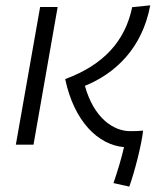

<svg xmlns="http://www.w3.org/2000/svg" viewBox="-20 -544 626 722"><path d="M466.3 157.7C487.3 98.6 512.7 -1.5 518.1 -52.7C500.5 -51.3 488.3 -50.8 469.7 -50.8C405.8 -50.8 332.5 -101.1 299.3 -221.2C417 -269 515.6 -365.7 544.9 -523.9L477.1 -517.1C450.7 -390.1 370.6 -300.3 225.1 -246.6C258.8 -87.9 348.1 0.5 446.3 9.3C437 50.8 421.4 102.1 406.7 144.5ZM39.6 0H106L196.8 -517.6H130.9Z"/></svg>

Font: Cascadia Code NF Light
Style: Italic
Weight: 300
Italic angle: -10°
Monospace: yes
Designer: Aaron Bell
Foundry: Saja Typeworks
Version: Version 2404.023